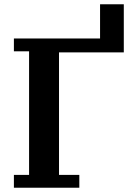

<svg xmlns="http://www.w3.org/2000/svg" viewBox="-20 -878 629 898"><path d="M45 -60H116V-638H45V-698H448V-858H559V-633H256V-60H351V0H45Z"/></svg>

Font: IBM Plex Serif SmBld
Style: Regular
Weight: 600
Designer: Mike Abbink, Paul van der Laan, Pieter van Rosmalen
Foundry: Bold Monday
Version: Version 3.001